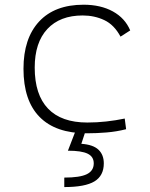

<svg xmlns="http://www.w3.org/2000/svg" viewBox="-20 -547 626 802"><path d="M342.8 9.8Q212.4 9.8 145.3 -58.6Q78.1 -127 78.1 -259.8Q78.1 -386.7 143.3 -457Q208.5 -527.3 329.1 -527.3Q400.4 -527.3 451.4 -499.3Q502.4 -471.2 523.9 -419.9L483.4 -394Q457 -443.4 415.8 -462.9Q374.5 -482.4 325.2 -482.4Q230.5 -482.4 177.7 -425.8Q125 -369.1 125 -264.6Q125 -151.4 180.7 -93.3Q236.3 -35.2 344.7 -35.2Q384.8 -35.2 424.1 -39.6Q463.4 -43.9 501 -51.8L506.8 -7.3Q466.8 2.9 425 6.3Q383.3 9.8 342.8 9.8ZM248.5 234.4V194.8Q313.5 194.8 342.5 180.7Q371.6 166.5 371.6 135.3Q371.6 107.4 346.2 95Q320.8 82.5 263.7 82.5L304.7 -23.9L339.4 -5.9L319.8 53.7Q369.1 57.1 391.4 78.4Q413.6 99.6 413.6 135.3Q413.6 187 374.5 210.7Q335.4 234.4 248.5 234.4Z"/></svg>

Font: Cascadia Mono NF ExtraLight
Style: Regular
Weight: 200
Monospace: yes
Designer: Aaron Bell
Foundry: Saja Typeworks
Version: Version 2404.023; ttfautohint (v1.8.4)